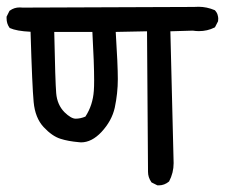

<svg xmlns="http://www.w3.org/2000/svg" viewBox="-31 -580 677 578"><path d="M314.5 -255.9Q305.7 -216.3 274.4 -182.6Q245.1 -151.4 212.9 -151.4Q210 -151.4 207 -151.9Q173.8 -154.8 151.4 -162.1Q126 -169.9 100.3 -197.5Q74.7 -225.1 70.3 -272.9Q65.9 -318.4 61 -484.4Q19 -486.3 -1.5 -495.6L-2.4 -496.6Q-11.2 -508.8 -11.2 -524.9Q-11.2 -526.9 -11.2 -529.8L-2.4 -547.4L-1 -548.3Q11.7 -557.6 28.3 -557.6Q32.7 -557.6 37.6 -557.1L552.2 -559.1Q559.1 -559.6 566.9 -559.6Q591.3 -559.6 615.7 -549.3Q622.1 -542.5 624 -535.6Q626 -528.8 626 -524.4Q626 -520 625.5 -516.1L616.2 -498L614.7 -497.1Q593.3 -486.3 567.9 -486.3Q559.1 -486.3 549.3 -487.8L481.9 -485.8Q491.7 -90.3 491.7 -88.9Q491.7 -59.6 478 -33.7Q463.9 -22 447.3 -22Q445.8 -22 442.9 -22L425.3 -30.8L424.3 -32.2Q414.6 -46.4 414.6 -62.5L411.6 -485.8L317.4 -483.9Q323.7 -384.3 323.7 -341.8Q323.7 -299.3 314.5 -255.9ZM252.4 -337.9Q252.4 -388.2 247.1 -483.9H132.3Q135.3 -333.5 138.2 -299.3Q141.1 -264.6 163.1 -242.2Q183.1 -222.7 196.8 -222.7Q210.9 -222.7 226.1 -229Q248.5 -263.2 251.5 -307.1Q252.4 -319.3 252.4 -337.9Z"/></svg>

Font: Bakudai
Style: Medium
Weight: 500
Version: Version 1.48